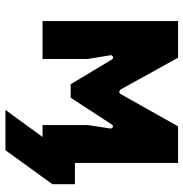

<svg xmlns="http://www.w3.org/2000/svg" viewBox="-4 -548 691 724"><g transform="rotate(90 342.0 -185.5)"><path d="M59 0H202V-170L188 -255C186 -264 198 -271 204 -261L297 -106H348L449 -261C455 -270 465 -264 464 -255L451 -170V0H496L394 140H546L674 -37V-122H594V-511H456L335 -296C330 -287 322 -287 316 -296L197 -511H59Z"/></g></svg>

Font: Finlandica
Style: Bold
Weight: 700
Designer: Niklas Ekholm, Juho Hiilivirta, Jaakko Suomalainen
Foundry: Helsinki Type Studio
Version: Version 2.000;Glyphs 3.2 (3202)